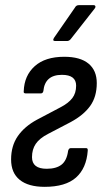

<svg xmlns="http://www.w3.org/2000/svg" viewBox="-20 -716 407 744"><path d="M153 8Q90 8 56.5 -19Q23 -46 23 -98Q23 -151 49 -188.5Q75 -226 123 -252L214 -300Q245 -316 260 -335.5Q275 -355 275 -384Q275 -426 220 -426Q154 -426 148 -363Q146 -354 138 -354H80Q70 -354 72 -363Q74 -423 114.5 -459.5Q155 -496 229 -496Q291 -496 323 -469.5Q355 -443 355 -394Q355 -341 329.5 -305.5Q304 -270 254 -243L166 -197Q133 -180 118.5 -158.5Q104 -137 104 -107Q104 -62 161 -62Q198 -62 218.5 -78Q239 -94 244 -132Q247 -142 254 -142H314Q321 -142 320 -132Q315 -64 274.5 -28Q234 8 153 8ZM194 -557Q182 -557 189 -569L270 -686Q275 -696 285 -696H343Q348 -696 349.5 -692Q351 -688 347 -683L256 -567Q249 -557 240 -557Z"/></svg>

Font: Sofia Sans Condensed Medium
Style: Italic
Weight: 500
Italic angle: -9°
Designer: Botio Nikoltchev, Ani Petrova
Foundry: lettersoup
Version: Version 4.101; ttfautohint (v1.8.4.7-5d5b)